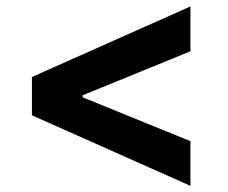

<svg xmlns="http://www.w3.org/2000/svg" viewBox="-20 -592 716 602"><path d="M80.1 -230.5V-350.6L577.1 -571.8V-431.2L234.9 -291.5L239.3 -299.3V-281.7L234.9 -288.6L577.1 -149.4V-9.3Z"/></svg>

Font: Inter 16pt
Style: Bold
Weight: 700
Version: Version 4.001;git-66647c0bb